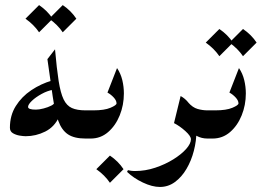

<svg xmlns="http://www.w3.org/2000/svg" viewBox="-20 -552 1042 765"><path d="M320.8 0Q275.9 0 250.7 -16.8Q225.6 -33.7 212.2 -70.8Q198.7 -107.9 189.9 -168.5Q181.2 -229 168.9 -316.4L199.2 -355.5Q206.1 -277.8 213.6 -229.7Q221.2 -181.6 233.4 -156.2Q245.6 -130.9 266.4 -121.6Q287.1 -112.3 320.8 -112.3Q334 -112.3 341.1 -92.8Q348.1 -73.2 348.1 -56.2Q348.1 -38.1 340.1 -19Q332 0 320.8 0ZM82.5 -9.3Q73.2 -9.3 58.3 -11.7Q43.5 -14.2 31.5 -21.2Q19.5 -28.3 19.5 -43Q19.5 -92.3 43 -129.6Q66.4 -167 104.7 -192.6Q143.1 -218.3 187 -231L191.4 -194.3Q168.9 -190.4 145.8 -177.7Q122.6 -165 107.2 -150.4Q91.8 -135.7 91.8 -126Q91.8 -115.2 123 -115.2Q136.2 -115.2 153.8 -119.9Q171.4 -124.5 184.6 -131.3Q197.8 -138.2 196.8 -145L215.3 -86.4Q197.3 -46.4 160.2 -27.8Q123 -9.3 82.5 -9.3ZM135.7 -531.7Q168.9 -509.3 189.9 -477.5L135.7 -423.3Q115.2 -453.6 81.5 -477.5ZM230 -531.7Q263.2 -509.3 284.2 -477.5L230 -423.3Q209.5 -453.6 175.8 -477.5Z M320.8 -112.3H352.1Q396 -112.3 420.2 -122.6Q444.3 -132.8 444.3 -140.1Q444.3 -151.4 433.1 -163.6Q421.9 -175.8 408.2 -183.1L446.3 -280.8Q460.9 -259.3 467.3 -232.9Q473.6 -206.5 473.6 -179.7Q473.6 -133.3 457 -92.3Q440.4 -51.3 410.6 -25.6Q380.9 0 341.3 0H320.8Q308.6 0 302.7 -20.3Q296.9 -40.5 296.9 -57.6Q296.9 -74.7 302.7 -93.5Q308.6 -112.3 320.8 -112.3ZM418 67.9Q451.2 90.3 472.2 122.1L418 176.3Q397.5 146 363.8 122.1Z M486.3 132.8 489.7 126Q495.6 127.4 502.2 128.4Q508.8 129.4 518.6 129.4Q559.1 129.4 598.6 116.2Q638.2 103 670.4 83Q702.6 63 721.7 41.5Q740.7 20 740.7 2.9Q740.7 -9.8 718.5 -29.8Q696.3 -49.8 673.3 -61.5L699.7 -169.4Q734.9 -149.9 748.8 -108.9Q762.7 -67.9 762.7 -30.3Q762.7 9.3 752.4 48.8Q742.2 88.4 723.1 120.8Q704.1 153.3 677.2 173.1Q650.4 192.9 617.2 192.9Q586.4 192.9 549.3 175.3Q512.2 157.7 486.3 132.8ZM806.6 -112.3Q821.8 -112.3 829.3 -92.8Q836.9 -73.2 836.9 -56.2Q836.9 -39.1 829.3 -19.5Q821.8 0 806.6 0Q783.2 0 763.7 -10.5Q744.1 -21 730 -35.6V-143.6Q747.6 -123.5 767.3 -117.9Q787.1 -112.3 806.6 -112.3Z M806.6 -112.3H837.9Q881.8 -112.3 906 -122.6Q930.2 -132.8 930.2 -140.1Q930.2 -151.4 918.9 -163.6Q907.7 -175.8 894 -183.1L932.1 -280.8Q946.8 -259.3 953.1 -232.9Q959.5 -206.5 959.5 -179.7Q959.5 -133.3 942.9 -92.3Q926.3 -51.3 896.5 -25.6Q866.7 0 827.1 0H806.6Q794.4 0 788.6 -20.3Q782.7 -40.5 782.7 -57.6Q782.7 -74.7 788.6 -93.5Q794.4 -112.3 806.6 -112.3ZM854 -436.5Q887.2 -414.1 908.2 -382.3L854 -328.1Q833.5 -358.4 799.8 -382.3ZM948.2 -436.5Q981.4 -414.1 1002.4 -382.3L948.2 -328.1Q927.7 -358.4 894 -382.3Z"/></svg>

Font: Lateef SemiBold
Style: Regular
Weight: 600
Designer: SIL International
Foundry: SIL International
Version: Version 4.200